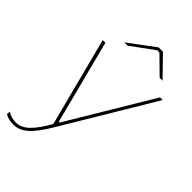

<svg xmlns="http://www.w3.org/2000/svg" viewBox="-275 -820 1116 1116"><g transform="rotate(45 282.5 -262.5)"><path d="M-9 177 -6 156Q22 176 64 176Q105 176 143.5 139Q182 102 229 17L227 44L81 -520H103L236 -4H243L552 -520H574L240 38Q189 124 148 159.5Q107 195 61 195Q40 195 22 190.5Q4 186 -9 177ZM470 -599 365 -702H347L206 -599H179L341 -720H376L494 -599Z"/></g></svg>

Font: Fixel Italic Variable 20240409 Display Thin
Style: Italic
Weight: 100
Italic angle: -10°
Designer: AlfaBravo + MacPaw
Foundry: Kyrylo Tkachov, Marchela Mozhyna, Serhii Makarenko, Maria Weinstein, Zakhar Kryvoshyya
Version: Version 1.211;Glyphs 3.2 (3225)